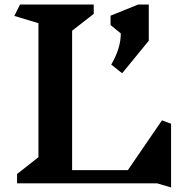

<svg xmlns="http://www.w3.org/2000/svg" viewBox="-20 -806 829 844"><path d="M671 0H55V-41L149 -115V-704L43 -736L68 -786H392V-745L297 -671V-58H542L692 -277L732 -262V18ZM634 -627 517 -484 469 -522Q511 -594 511 -659L466 -696V-737L587 -786H634Z"/></svg>

Font: Inknut Antiqua SemiBold
Style: Regular
Weight: 600
Designer: Claus Eggers Sørensen
Foundry: Claus Eggers Sørensen
Version: Version 1.003; ttfautohint (v1.8.2) -l 8 -r 50 -G 200 -x 14 